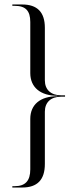

<svg xmlns="http://www.w3.org/2000/svg" viewBox="-20 -785 344 856"><path d="M270 -354V-360H253C207 -360 180 -385 180 -427V-661C180 -731 146 -765 79 -765H35V-759H46C94 -759 115 -737 115 -687V-459C115 -396 160 -358 236 -358V-356C160 -356 115 -319 115 -255V-30C115 21 93 45 46 45H35V51H79C146 51 180 17 180 -54V-287C180 -329 207 -354 253 -354Z"/></svg>

Font: Moniqa Display
Style: Regular
Weight: 400
Designer: Rajesh Rajput
Foundry: Rajesh Rajput
Version: Version 1.000